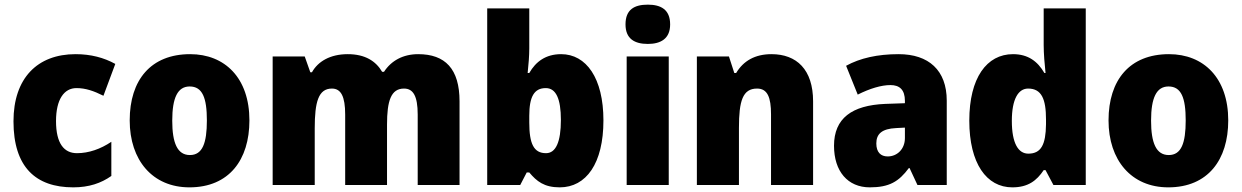

<svg xmlns="http://www.w3.org/2000/svg" viewBox="-20 -796 5344 826"><path d="M295 10C363 10 415 -8 459 -39V-186C413 -155 362 -137 311 -137C256 -137 221 -178 221 -275C221 -369 256 -417 309 -417C348 -417 383 -405 425 -384L476 -521C427 -548 371 -563 305 -563C141 -563 38 -460 38 -274C38 -77 134 10 295 10Z M1053 -278C1053 -461 947 -563 798 -563C629 -563 538 -452 538 -278C538 -107 636 10 795 10C966 10 1053 -109 1053 -278ZM721 -277C721 -375 744 -424 796 -424C851 -424 870 -375 870 -278C870 -180 851 -129 797 -129C743 -129 721 -181 721 -277Z M1779 -563C1714 -563 1663 -535 1632 -487H1624C1597 -533 1551 -563 1476 -563C1401 -563 1348 -532 1322 -485H1315L1291 -553H1153V0H1334V-244C1334 -358 1350 -415 1408 -415C1447 -415 1465 -381 1465 -303V0H1645V-260C1645 -362 1662 -415 1718 -415C1757 -415 1777 -384 1777 -303V0H1957V-360C1957 -500 1895 -563 1779 -563Z M2257 -588V-760H2076V0H2218L2246 -54H2257C2289 -16 2321 10 2388 10C2502 10 2576 -93 2576 -278C2576 -460 2502 -563 2394 -563C2328 -563 2285 -531 2257 -482H2250C2254 -520 2257 -556 2257 -588ZM2328 -417C2372 -417 2393 -371 2393 -280C2393 -185 2371 -137 2329 -137C2276 -137 2257 -178 2257 -269V-298C2257 -380 2278 -417 2328 -417Z M2767 -776C2709 -776 2671 -755 2671 -691C2671 -629 2710 -607 2767 -607C2822 -607 2863 -629 2863 -691C2863 -755 2823 -776 2767 -776ZM2857 -553H2676V0H2857Z M3299 -563C3228 -563 3178 -534 3147 -482H3139L3116 -553H2978V0H3159V-246C3159 -362 3175 -415 3237 -415C3282 -415 3297 -377 3297 -304V0H3478V-360C3478 -497 3407 -563 3299 -563Z M3846 -563C3755 -563 3680 -546 3620 -513L3670 -389C3722 -415 3771 -430 3811 -430C3850 -430 3873 -410 3873 -362V-352L3788 -349C3645 -343 3568 -287 3568 -169C3568 -59 3627 10 3722 10C3806 10 3847 -15 3890 -73H3893L3927 0H4053V-363C4053 -494 3975 -563 3846 -563ZM3835 -245 3873 -247V-202C3873 -155 3840 -123 3799 -123C3769 -123 3750 -141 3750 -179C3750 -220 3774 -242 3835 -245Z M4335 10C4403 10 4440 -19 4470 -64H4478L4512 0H4651V-760H4470V-603C4470 -566 4474 -518 4478 -482H4473C4444 -532 4403 -563 4338 -563C4225 -563 4150 -461 4150 -277C4150 -93 4224 10 4335 10ZM4404 -135C4361 -135 4333 -179 4333 -276C4333 -370 4361 -415 4403 -415C4461 -415 4480 -370 4480 -282V-261C4479 -174 4459 -135 4404 -135Z M5264 -278C5264 -461 5158 -563 5009 -563C4840 -563 4749 -452 4749 -278C4749 -107 4847 10 5006 10C5177 10 5264 -109 5264 -278ZM4932 -277C4932 -375 4955 -424 5007 -424C5062 -424 5081 -375 5081 -278C5081 -180 5062 -129 5008 -129C4954 -129 4932 -181 4932 -277Z"/></svg>

Font: Noto Sans Gujarati UI SemiCondensed Black
Style: Regular
Weight: 900
Width: 4
Designer: Jelle Bosma - Monotype Design Team, Universal Thirst
Foundry: Monotype Imaging Inc.
Version: Version 2.106